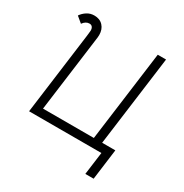

<svg xmlns="http://www.w3.org/2000/svg" viewBox="-193 -850 1114 1161"><g transform="rotate(30 364.0 -269.5)"><path d="M80 1 155 -569 158 -597Q159 -601 159 -608Q159 -623 152 -632Q145 -641 132 -641Q106 -641 87 -614L46 -648Q60 -669 82.5 -683.5Q105 -698 133 -698Q172 -698 194.5 -673.5Q217 -649 217 -610Q217 -599 216 -593L145 -55H500L583 -684H641L558 -55H650L622 159H564L585 1Z"/></g></svg>

Font: Bellota
Style: Italic
Weight: 400
Italic angle: -7.5°
Designer: Kemie Guaida
Foundry: Kemie Guaida
Version: Version 4.001